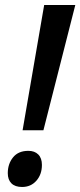

<svg xmlns="http://www.w3.org/2000/svg" viewBox="-20 -734 320 765"><path d="M156 -714H280L153 -215H70ZM11 -44Q11 -81 32 -107Q53 -133 93 -133Q118 -133 132.5 -118.5Q147 -104 147 -77Q147 -39 125 -14Q103 11 68 11Q40 11 25.5 -3.5Q11 -18 11 -44Z"/></svg>

Font: Noto Sans UI NarrowMedium
Style: Italic
Weight: 500
Width: 4
Italic angle: -12°
Designer: Monotype Design Team
Foundry: Monotype Imaging Inc.
Version: Version 1.001